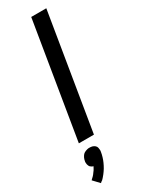

<svg xmlns="http://www.w3.org/2000/svg" viewBox="-254 -771 807 1059"><g transform="rotate(-30 150.0 -242.0)"><path d="M46 0 167 -735H263L142 0ZM42 251 5 212Q9 208 12.5 204.5Q16 201 20.5 197Q25 193 28 188.5Q31 184 34.5 179.5Q38 175 42 169.5Q46 164 47 161L48 159L53 150Q49 149 46.5 147.5Q44 146 40.5 144Q37 142 34.5 139.5Q32 137 30.5 134Q29 131 28 128Q27 125 26 121.5Q25 118 25 113Q25 108 25 106L26 101Q27 97 28 92Q29 87 31.5 82.5Q34 78 36.5 73.5Q39 69 42.5 65.5Q46 62 50 59.5Q54 57 59 55Q64 53 70 51.5Q76 50 78 50H85Q89 50 94 50.5Q99 51 103.5 52.5Q108 54 111.5 56Q115 58 118.5 61Q122 64 124 67.5Q126 71 127 75.5Q128 80 128.5 86Q129 92 129 94L128 101Q127 109 125 116.5Q123 124 121 131.5Q119 139 116 146.5Q113 154 110 161Q107 168 103 175.5Q99 183 95 190Q91 197 86.5 203Q82 209 77 216Q72 223 64.5 231Q57 239 55 241L50 244Z"/></g></svg>

Font: Iosevka Aile Medium Oblique
Style: Regular
Weight: 500
Italic angle: -9°
Designer: Belleve Invis
Foundry: Belleve Invis
Version: Version 31.1.0; ttfautohint (v1.8.4)